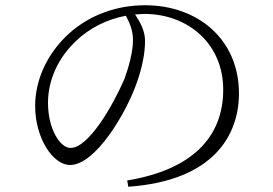

<svg xmlns="http://www.w3.org/2000/svg" viewBox="-20 -711 1040 732"><path d="M495 -656 530 -658C696 -658 831 -545 831 -369C831 -185 708 -63 465 -23L469 1C793 -22 891 -194 891 -355C891 -561 734 -691 533 -691C429 -691 326 -657 244 -584C162 -510 114 -409 114 -307C114 -184 182 -82 247 -82C344 -82 461 -279 502 -397C522 -454 533 -508 533 -555C533 -592 516 -624 495 -656ZM460 -651C476 -620 487 -594 487 -558C487 -514 471 -455 454 -409C410 -308 318 -147 249 -147C209 -147 163 -219 163 -319C163 -408 203 -491 268 -553C320 -604 389 -638 460 -651Z"/></svg>

Font: Noto Serif CJK SC Light
Style: Regular
Weight: 300
Designer: Ryoko NISHIZUKA 西塚涼子 (kana & ideographs); Frank Grießhammer (Latin, Greek & Cyrillic); Wenlong ZHANG 张文龙 (bopomofo); San
Foundry: Adobe
Version: Version 2.001;hotconv 1.1.0;makeotfexe 2.6.0